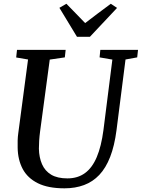

<svg xmlns="http://www.w3.org/2000/svg" viewBox="-20 -1014 770 1044"><path d="M662.5 -690.5 613.5 -306Q602.5 -221 579 -160.8Q555.5 -100.5 520 -63Q484.5 -25.5 437 -7.8Q389.5 10 330.5 10Q241.5 10 185.8 -17.8Q130 -45.5 103.5 -95.2Q77 -145 76 -211Q75.5 -229.5 76 -249.8Q76.5 -270 79.5 -291L132.5 -690.5L68 -701.5L72.5 -743H337L332.5 -702L250.5 -690L198 -299.5Q194.5 -272.5 193 -249Q191.5 -225.5 191.5 -205.5Q192.5 -158 208.5 -121.2Q224.5 -84.5 258.2 -64.2Q292 -44 346.5 -44Q402.5 -44 442 -72.8Q481.5 -101.5 506.2 -160Q531 -218.5 542.5 -307L591 -690L521.5 -702L525.5 -743H730.5L726 -702ZM398.5 -814 303 -971.5 341 -993.5Q366.5 -967.5 392 -941.2Q417.5 -915 443 -888.5Q477 -915 512 -941Q547 -967 582.5 -993.5L616.5 -971L469 -814Z"/></svg>

Font: Merriweather 36pt Medium
Style: Italic
Weight: 500
Italic angle: -7.8°
Version: Version 2.101